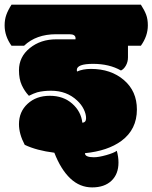

<svg xmlns="http://www.w3.org/2000/svg" viewBox="-62 -670 659 830"><path d="M270 -367.2Q270 -365.7 271 -360.8Q296.4 -372.1 331.1 -372.1Q417.5 -372.1 473.6 -324Q529.8 -275.9 529.8 -196.8Q529.8 -110.4 462.9 -61Q403.8 -17.6 305.2 -7.8Q305.2 9.8 343.8 9.8Q364.7 9.8 397.5 0.5Q430.2 -8.8 442.9 -18.1Q450.2 8.3 450.2 32.7Q450.2 82.5 419.9 111.3Q389.6 140.1 336.4 140.1Q283.2 140.1 242.2 101.6Q201.2 63 172.9 -9.8Q95.7 -19.5 44.9 -43.9Q20 -90.8 20 -133.3Q20 -187 57.4 -221.4Q94.7 -255.9 153.3 -255.9Q211.9 -255.9 250.2 -221.9Q288.6 -188 293.9 -139.6Q310.1 -140.6 310.1 -158.9Q310.1 -177.2 300 -197.8Q290 -218.3 271.5 -235.4Q226.6 -277.8 158.7 -277.8Q125.5 -277.8 99.1 -271Q83 -266.1 63 -255.9Q44.4 -275.4 32.2 -301.8Q20 -328.1 20 -366.2Q20 -424.3 66.9 -462.2Q113.8 -500 180.7 -500H264.2Q264.6 -501 264.6 -504.4Q264.6 -522 238.3 -522H180.7Q94.2 -522 42 -472.2H-12.2Q-42 -513.7 -42 -560.1Q-42 -585 -34.9 -605.2Q-27.8 -625.5 -12.2 -649.9H546.9Q562.5 -626 569.8 -606.4Q577.1 -586.9 577.1 -560.1Q577.1 -514.2 546.9 -472.2H491.2V-421.9Q491.2 -402.8 482.4 -387Q473.6 -371.1 460.9 -365.2Q410.6 -394 340.3 -394Q270 -394 270 -367.2Z"/></svg>

Font: Modak
Style: Regular
Weight: 400
Version: Version 1.036;PS Version 1.000;hotconv 1.0.79;makeotf.lib2.5